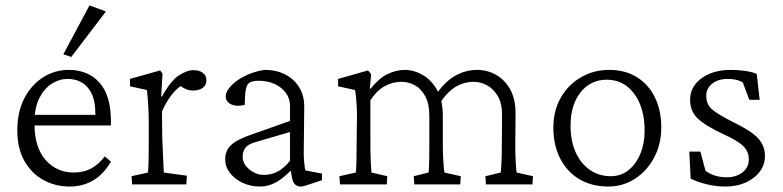

<svg xmlns="http://www.w3.org/2000/svg" viewBox="-20 -681 2893 709"><path d="M237.3 7.8Q184.6 7.8 140.6 -16.1Q96.7 -40 70.3 -86.4Q43.9 -132.8 43.9 -199.2Q43.9 -269.5 70.8 -319.8Q97.7 -370.1 141.6 -397Q185.5 -423.8 236.3 -422.9Q306.6 -421.9 348.1 -375Q389.6 -328.1 389.6 -232.4V-217.8H82V-256.8H340.8L332 -249V-263.7Q332 -324.2 304.7 -356.9Q277.3 -389.6 228.5 -389.6Q199.2 -389.6 171.4 -372.1Q143.6 -354.5 125.5 -319.3Q107.4 -284.2 107.4 -230.5V-222.7Q107.4 -136.7 148.4 -90.3Q189.5 -43.9 252 -43.9Q288.1 -43.9 315.4 -58.1Q342.8 -72.3 367.2 -103.5L389.6 -84Q362.3 -37.1 323.7 -14.6Q285.2 7.8 237.3 7.8ZM243.2 -470.7 213.9 -480.5 310.5 -661.1 371.1 -638.7Z M467.8 0 465.8 -30.3 526.4 -43.9Q527.3 -49.8 527.8 -62Q528.3 -74.2 528.8 -96.2Q529.3 -118.2 529.3 -151.4V-229.5Q529.3 -263.7 526.9 -299.3Q524.4 -335 522.5 -348.6L460 -362.3V-389.6L571.3 -420.9L580.1 -409.2L575.2 -325.2L578.1 -324.2Q609.4 -381.8 639.6 -401.9Q669.9 -421.9 694.3 -421.9Q715.8 -421.9 729 -412.1Q742.2 -402.3 742.2 -384.8Q742.2 -366.2 728.5 -356.4Q714.8 -346.7 692.4 -346.7Q676.8 -346.7 662.1 -354Q647.5 -361.3 636.7 -372.1L648.4 -364.3Q629.9 -351.6 611.8 -328.1Q593.8 -304.7 578.1 -269.5L579.1 -171.9Q580.1 -152.3 581.1 -127.9Q582 -103.5 583 -80.6Q584 -57.6 585 -43.9L669.9 -32.2L668 0Z M940.4 7.8Q905.3 7.8 876 -5.9Q846.7 -19.5 829.1 -42.5Q811.5 -65.4 811.5 -92.8Q811.5 -124 832.5 -144.5Q853.5 -165 904.3 -182.6L1050.8 -234.4V-291Q1050.8 -317.4 1035.2 -338.4Q1019.5 -359.4 993.7 -371.1Q967.8 -382.8 934.6 -382.8Q906.2 -382.8 896.5 -371.6Q886.7 -360.4 884.8 -325.2L883.8 -293.9Q855.5 -286.1 834.5 -295.4Q813.5 -304.7 813.5 -325.2Q813.5 -339.8 825.7 -355.5Q837.9 -371.1 858.4 -385.3Q878.9 -399.4 904.3 -409.2Q929.7 -418.9 957 -422.9Q1021.5 -422.9 1062 -386.2Q1102.5 -349.6 1103.5 -290L1101.6 -112.3Q1101.6 -98.6 1103.5 -79.1Q1105.5 -59.6 1107.4 -51.8L1168.9 -40V-15.6L1127.9 -2Q1116.2 2 1106.4 4.9Q1096.7 7.8 1090.8 7.8Q1064.5 7.8 1058.6 -23.4L1051.8 -58.6L1063.5 -61.5Q1030.3 -25.4 1001 -8.8Q971.7 7.8 940.4 7.8ZM955.1 -35.2Q982.4 -35.2 1005.9 -47.9Q1029.3 -60.5 1050.8 -86.9V-193.4L919.9 -155.3Q896.5 -148.4 886.2 -135.3Q876 -122.1 876 -101.6Q876 -76.2 900.4 -55.7Q924.8 -35.2 955.1 -35.2Z M1235.4 0 1233.4 -30.3 1293.9 -43.9Q1294.9 -52.7 1295.4 -62Q1295.9 -71.3 1296.4 -91.8Q1296.9 -112.3 1296.9 -151.4L1297.9 -229.5Q1298.8 -251 1297.9 -274.9Q1296.9 -298.8 1294.9 -319.3Q1293 -339.8 1291 -348.6L1228.5 -362.3V-389.6L1338.9 -420.9L1350.6 -407.2L1345.7 -354.5L1348.6 -353.5Q1378.9 -391.6 1410.6 -407.2Q1442.4 -422.9 1475.6 -422.9Q1507.8 -422.9 1540 -404.8Q1572.3 -386.7 1593.8 -349.1Q1615.2 -311.5 1615.2 -252V-147.5Q1615.2 -111.3 1617.2 -83.5Q1619.1 -55.7 1621.1 -43.9L1681.6 -30.3L1679.7 0H1509.8L1507.8 -30.3L1562.5 -43.9Q1563.5 -51.8 1564 -61.5Q1564.5 -71.3 1564.9 -88.9Q1565.4 -106.4 1565.4 -137.7V-252.9Q1565.4 -297.9 1550.3 -325.7Q1535.2 -353.5 1511.7 -366.2Q1488.3 -378.9 1462.9 -378.9Q1429.7 -378.9 1400.4 -362.8Q1371.1 -346.7 1347.7 -310.5V-161.1Q1347.7 -111.3 1349.1 -84Q1350.6 -56.6 1351.6 -43.9L1410.2 -30.3L1408.2 0ZM1774.4 0 1772.5 -30.3 1829.1 -43.9Q1830.1 -51.8 1830.6 -61Q1831.1 -70.3 1832 -88.4Q1833 -106.4 1833 -137.7L1834 -254.9Q1834 -300.8 1817.4 -327.6Q1800.8 -354.5 1776.9 -366.7Q1752.9 -378.9 1730.5 -378.9Q1692.4 -378.9 1661.1 -359.4Q1629.9 -339.8 1604.5 -299.8L1590.8 -333Q1625 -381.8 1662.6 -402.3Q1700.2 -422.9 1742.2 -422.9Q1779.3 -422.9 1811.5 -404.8Q1843.8 -386.7 1863.8 -351.1Q1883.8 -315.4 1883.8 -262.7L1882.8 -147.5Q1882.8 -111.3 1884.3 -83.5Q1885.7 -55.7 1887.7 -43.9L1948.2 -30.3L1946.3 0Z M2226.6 7.8Q2165 7.8 2119.1 -19.5Q2073.2 -46.9 2048.3 -96.2Q2023.4 -145.5 2023.4 -209Q2023.4 -272.5 2050.8 -320.3Q2078.1 -368.2 2125 -395.5Q2171.9 -422.9 2229.5 -422.9Q2288.1 -422.9 2331.1 -396.5Q2374 -370.1 2397.9 -322.3Q2421.9 -274.4 2421.9 -210Q2421.9 -149.4 2396 -100.1Q2370.1 -50.8 2325.7 -21.5Q2281.2 7.8 2226.6 7.8ZM2235.4 -30.3Q2272.5 -30.3 2300.3 -52.2Q2328.1 -74.2 2344.2 -112.3Q2360.4 -150.4 2360.4 -198.2Q2360.4 -283.2 2321.8 -335Q2283.2 -386.7 2220.7 -386.7Q2161.1 -386.7 2124 -340.3Q2086.9 -293.9 2086.9 -216.8Q2086.9 -160.2 2106 -118.2Q2125 -76.2 2158.7 -53.2Q2192.4 -30.3 2235.4 -30.3Z M2658.2 7.8Q2624 7.8 2589.8 -0.5Q2555.7 -8.8 2530.3 -21.5L2525.4 -121.1H2566.4L2585 -50.8Q2616.2 -26.4 2664.1 -26.4Q2698.2 -26.4 2721.7 -44.4Q2745.1 -62.5 2745.1 -92.8Q2745.1 -121.1 2725.1 -141.1Q2705.1 -161.1 2651.4 -185.5Q2584 -216.8 2556.2 -243.7Q2528.3 -270.5 2528.3 -312.5Q2528.3 -344.7 2547.4 -369.6Q2566.4 -394.5 2600.1 -408.7Q2633.8 -422.9 2677.7 -422.9Q2703.1 -422.9 2729.5 -419.4Q2755.9 -416 2774.4 -408.2L2785.2 -312.5H2747.1L2722.7 -377Q2712.9 -382.8 2699.2 -386.2Q2685.5 -389.6 2668.9 -389.6Q2631.8 -389.6 2609.9 -372.1Q2587.9 -354.5 2587.9 -327.1Q2587.9 -294.9 2610.8 -275.9Q2633.8 -256.8 2690.4 -228.5Q2754.9 -197.3 2779.8 -169.9Q2804.7 -142.6 2804.7 -104.5Q2804.7 -56.6 2762.7 -24.4Q2720.7 7.8 2658.2 7.8Z"/></svg>

Font: Crimson Pro ExtraLight
Style: Regular
Weight: 250
Designer: Jacques Le Bailly
Foundry: Baron von Fonthausen
Version: Version 1.003